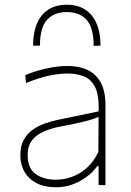

<svg xmlns="http://www.w3.org/2000/svg" viewBox="-20 -783 556 812"><path d="M217 9Q169 9 135.2 -8.2Q101.5 -25.5 83.8 -56Q66 -86.5 66 -127Q66 -166 80.8 -192.2Q95.5 -218.5 119.2 -235Q143 -251.5 170.5 -261Q198 -270.5 224 -276L397 -312Q399.5 -381 381.8 -415.2Q364 -449.5 333.2 -460.8Q302.5 -472 266 -472Q249 -472 229.8 -470Q210.5 -468 189.2 -463.5Q168 -459 143.2 -451.2Q118.5 -443.5 90 -432L87 -465Q105 -473 126.8 -480Q148.5 -487 172.2 -492.5Q196 -498 220 -501Q244 -504 266 -504Q314.5 -504 350.5 -487Q386.5 -470 406.2 -433.5Q426 -397 426 -339Q426 -316.5 426 -281Q426 -245.5 426 -211V-137Q426 -107 426 -73.5Q426 -40 426 0H397V-80H391Q374 -56 347.2 -35.8Q320.5 -15.5 287 -3.2Q253.5 9 217 9ZM217 -23Q249.5 -23 283.2 -34.8Q317 -46.5 346.5 -72.5Q376 -98.5 396 -141L397 -289Q387.5 -284.5 371.5 -279Q355.5 -273.5 324 -266Q292.5 -258.5 236 -248Q198.5 -241 167 -227.8Q135.5 -214.5 116.2 -190.5Q97 -166.5 97 -128Q97 -71 130.8 -47Q164.5 -23 217 -23ZM376 -589Q376 -666.5 346.2 -699.2Q316.5 -732 263 -732Q209 -732 179 -699.2Q149 -666.5 149 -590H120Q120 -645 136.5 -683.8Q153 -722.5 185 -742.8Q217 -763 263 -763Q330.5 -763 367.8 -717.8Q405 -672.5 405 -590Z"/></svg>

Font: Commissioner Thin Thin
Style: Regular
Weight: 250
Version: Version 1.000